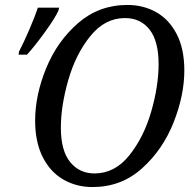

<svg xmlns="http://www.w3.org/2000/svg" viewBox="-20 -745 782 776"><path d="M122 -257Q122 -360 166.5 -469Q211 -578 295.5 -651.5Q380 -725 495 -725Q559 -725 611 -696Q663 -667 694 -607.5Q725 -548 725 -460Q725 -360 681.5 -250Q638 -140 554 -64.5Q470 11 354 11Q288 11 235 -20Q182 -51 152 -111.5Q122 -172 122 -257ZM621 -486Q621 -579 584.5 -625.5Q548 -672 485 -672Q404 -672 345 -599Q286 -526 256 -421.5Q226 -317 226 -229Q226 -136 263.5 -90Q301 -44 362 -44Q444 -44 502.5 -117Q561 -190 591 -293.5Q621 -397 621 -486ZM57 -537Q75 -571 98.5 -625.5Q122 -680 133 -714H219L216 -702Q204 -674 162.5 -616.5Q121 -559 89 -524H55Z"/></svg>

Font: Noto Serif Narrow
Style: Italic
Weight: 400
Width: 4
Italic angle: -12°
Designer: Monotype Design Team
Foundry: Monotype Imaging Inc.
Version: Version 1.001